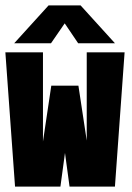

<svg xmlns="http://www.w3.org/2000/svg" viewBox="-21 -695 491 715"><path d="M407 -534H270L220 -608L169 -534H32L160 -675H279ZM204 0H35L-1 -500H139V-168L170 -376H271L302 -171.5V-500H443L407 0H238L221 -125.5Z"/></svg>

Font: League Mono Condensed ExtraBold
Style: Regular
Weight: 800
Width: 1
Designer: Tyler Finck
Foundry: The League of Moveable Type / Tyler Finck
Version: Version 2.210